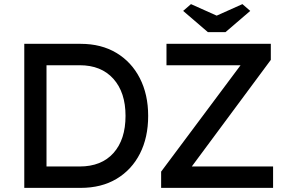

<svg xmlns="http://www.w3.org/2000/svg" viewBox="-20 -913 1402 933"><path d="M98 0V-700H372Q472 -700 545.5 -656Q619 -612 659.5 -533Q700 -454 700 -350Q700 -245 660 -166.5Q620 -88 546.5 -44Q473 0 372 0ZM367 -596H206V-104H367Q473 -104 531.5 -169.5Q590 -235 590 -350Q590 -464 531 -530Q472 -596 367 -596ZM763 0V-79L1149 -596H789V-700H1296V-622L912 -104H1307V0ZM990 -757 870 -860 908 -893 1033 -837 1158 -893 1196 -860 1076 -757Z"/></svg>

Font: Readex Pro
Style: Regular
Weight: 400
Designer: Bonnie Shaver-Troup, Thomas Jockin
Foundry: Lexend
Version: Version 1.204; ttfautohint (v1.8.4.7-5d5b)